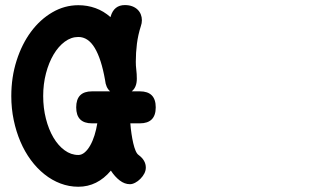

<svg xmlns="http://www.w3.org/2000/svg" viewBox="-20 -667 1244 738"><path d="M404.8 -601.1Q405.3 -601.6 405.3 -603.5Q418 -647.5 460 -647.5Q476.1 -647.5 488.3 -642.8Q500.5 -638.2 508.8 -630.1Q517.1 -622.1 521.2 -611.6Q525.4 -601.1 525.4 -589.4Q525.4 -577.6 521.5 -566.9Q510.7 -533.2 506.3 -498.8Q502 -464.4 502 -429.7Q502 -422.9 502.4 -414.8Q502.9 -406.7 503.9 -398.4Q504.9 -390.1 505.4 -382.1Q505.9 -374 505.9 -364.3Q505.9 -331.5 486.3 -315.9H517.6Q578.6 -315.9 578.6 -254.4Q578.6 -192.9 517.6 -192.9H481Q482.4 -172.9 485.4 -153.1Q488.3 -133.3 492.2 -116.5Q496.1 -99.6 501.2 -87.6Q506.3 -75.7 512.7 -71.3Q540.5 -50.8 540.5 -22.9Q540.5 -11.2 534.7 0Q528.8 11.2 519.5 20.5Q510.3 29.8 499.5 35.4Q488.8 41 479.5 41Q459 41 440.2 26.6Q421.4 12.2 406.2 -11.2Q354 50.8 281.2 50.8Q245.6 50.8 212.6 38.3Q179.7 25.9 150.9 2.9Q122.1 -20 98.6 -51.8Q75.2 -83.5 58.6 -122.3Q42 -161.1 32.7 -205.6Q23.4 -250 23.4 -297.9Q23.4 -370.1 43.7 -433.8Q64 -497.6 99.1 -544.9Q134.3 -592.3 181.2 -619.6Q228 -647 281.2 -647Q315.9 -647 347.2 -635.7Q378.4 -624.5 404.8 -601.1ZM272.9 -254.4Q272.9 -315.9 333.5 -315.9H403.3Q386.7 -330.1 383.8 -359.4Q369.6 -440.4 344.2 -482.7Q318.8 -524.9 281.2 -524.9Q253.4 -524.9 229 -506.8Q204.6 -488.8 186 -457.5Q167.5 -426.3 156.7 -385Q146 -343.8 146 -297.9Q146 -252 156.5 -210.7Q167 -169.4 185.3 -138.4Q203.6 -107.4 228.3 -89.4Q252.9 -71.3 281.2 -71.3Q293.9 -71.3 305.7 -81.3Q317.4 -91.3 326.9 -108.2Q336.4 -125 343.3 -147Q350.1 -168.9 354 -192.9H333.5Q272.9 -192.9 272.9 -254.4Z"/></svg>

Font: Erica Type
Style: Bold Italic
Weight: 700
Monospace: yes
Designer: Peter Wiegel
Foundry: Peter Wiegel
Version: Version 1.000 2010 initial release